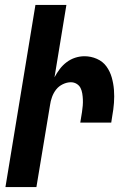

<svg xmlns="http://www.w3.org/2000/svg" viewBox="-20 -755 540 775"><path d="M2 0 123 -735H248L200 -443Q209 -460 221 -476Q233 -492 249 -504Q265 -516 283.5 -522Q302 -528 321 -528Q347 -528 371 -517.5Q395 -507 409.5 -487Q424 -467 431 -442.5Q438 -418 440 -392Q442 -366 440 -339.5Q438 -313 433 -286L429 -260H304L311 -303Q313 -316 314 -328.5Q315 -341 314.5 -353.5Q314 -366 312 -378Q310 -390 305 -400Q300 -410 289.5 -416.5Q279 -423 266 -423Q250 -423 233.5 -415Q217 -407 206.5 -393.5Q196 -380 190 -363.5Q184 -347 182 -331L127 0Z"/></svg>

Font: Iosevka Term Curly XBd Obl
Style: Regular
Weight: 800
Italic angle: -9°
Designer: Belleve Invis
Foundry: Belleve Invis
Version: Version 32.3.0